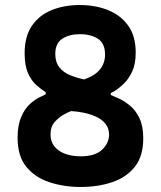

<svg xmlns="http://www.w3.org/2000/svg" viewBox="-20 -732 640 764"><path d="M301 12Q234 12 176.5 -7Q119 -26 84.5 -68.5Q50 -111 50 -184Q50 -233 64 -266Q78 -299 99.5 -318.5Q121 -338 142 -347L162 -357V-365Q143 -377 123.5 -394.5Q104 -412 91 -442Q78 -472 78 -520Q78 -587 107 -629.5Q136 -672 186 -692Q236 -712 297 -712Q360 -712 410.5 -691.5Q461 -671 490.5 -629.5Q520 -588 520 -523Q520 -478 506.5 -448.5Q493 -419 473.5 -400Q454 -381 435 -369L421 -362V-354Q433 -349 454 -339.5Q475 -330 497.5 -311.5Q520 -293 535 -261.5Q550 -230 550 -181Q550 -111 517 -69Q484 -27 427.5 -7.5Q371 12 301 12ZM300 -110Q359 -110 386.5 -136.5Q414 -163 414 -196Q414 -223 398.5 -241Q383 -259 359.5 -269Q336 -279 310 -284Q284 -289 263 -290Q254 -287 234.5 -276.5Q215 -266 198 -247Q181 -228 181 -197Q181 -169 196.5 -149.5Q212 -130 239 -120Q266 -110 300 -110ZM315 -416Q358 -431 378 -456Q398 -481 398 -515Q398 -559 370 -577.5Q342 -596 298 -596Q256 -596 228 -578Q200 -560 200 -517Q200 -485 216 -464.5Q232 -444 258.5 -433Q285 -422 315 -416Z"/></svg>

Font: AR One Sans
Style: Bold
Weight: 700
Designer: Niteesh Yadav
Foundry: Niteesh Yadav
Version: Version 1.001;gftools[0.9.33]